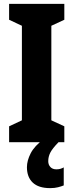

<svg xmlns="http://www.w3.org/2000/svg" viewBox="-20 -734 379 991"><path d="M312 0H27V-82L93 -113V-601L27 -632V-714H312V-632L245 -601V-113L312 -82ZM229 98Q229 116 240 128Q251 140 271 140Q284 140 293 137Q302 134 309 130V223Q297 228 279.5 232.5Q262 237 239 237Q179 237 149 208.5Q119 180 119 129Q119 95 138.5 57Q158 19 206 -16L282 0Q250 33 239.5 54Q229 75 229 98Z"/></svg>

Font: Noto Sans Lao ExtraCondensed ExtraBold
Style: Regular
Weight: 800
Width: 2
Designer: Monotype Design Team
Foundry: Monotype Imaging Inc.
Version: Version 2.003; ttfautohint (v1.8.4.7-5d5b)